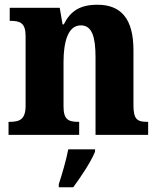

<svg xmlns="http://www.w3.org/2000/svg" viewBox="-20 -569 669 810"><path d="M16 0H314V-55H311C269 -55 248 -64 248 -120V-307C248 -388 265 -462 321 -462C369 -462 383 -412 383 -327V0H605V-55H602C560 -55 543 -64 543 -125V-357C543 -492 489 -549 391 -549C317 -549 277 -522 249 -466H244L232 -536H21V-481H24C65 -481 88 -472 88 -417V-123C88 -64 62 -55 20 -55H16ZM228 208V221H289C321 178 364 113 381 71V61H268C260 104 241 169 228 208Z"/></svg>

Font: Noto Serif Armenian SemiCondensed
Style: Bold
Weight: 700
Width: 4
Designer: Monotype Design Team
Foundry: Monotype Imaging Inc.
Version: Version 2.008